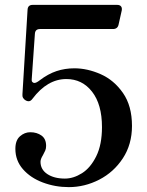

<svg xmlns="http://www.w3.org/2000/svg" viewBox="-20 -753 604 787"><path d="M521 -237Q521 -161 483.5 -104Q446 -47 386.5 -16.5Q327 14 262 14Q206 14 155.5 -5Q105 -24 74 -59.5Q43 -95 43 -143Q43 -178 62 -194.5Q81 -211 104 -211Q131 -211 150 -197.5Q169 -184 169 -155Q169 -144 165.5 -136Q162 -128 156 -117Q146 -101 146 -90Q146 -58 174 -39.5Q202 -21 246 -21Q281 -21 316 -43Q351 -65 374.5 -112.5Q398 -160 398 -232Q398 -325 357.5 -377Q317 -429 252 -429Q174 -429 113 -348Q106 -338 97 -338Q92 -338 86 -341Q70 -350 72 -367L93 -713Q94 -733 114 -733H460Q471 -733 476 -727Q481 -721 479 -710L466 -652Q462 -634 443 -634H144Q124 -634 123 -614L110 -428Q109 -421 112.5 -417Q116 -413 121 -413Q129 -413 143 -424Q177 -450 211.5 -461.5Q246 -473 285 -473Q338 -473 392.5 -449Q447 -425 484 -372Q521 -319 521 -237Z"/></svg>

Font: Shippori Mincho B1 SemiBold
Style: Regular
Weight: 600
Designer: FONTDASU
Foundry: FONTDASU / Google Inc. / but / Adobe
Version: Version 3.110; ttfautohint (v1.8.3)